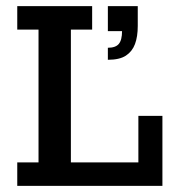

<svg xmlns="http://www.w3.org/2000/svg" viewBox="-20 -603 573 623"><path d="M36 0V-76H105V-507H36V-583H279V-507H210V-76H429V-227H507V0ZM330 -409V-448Q355 -448 365.5 -460.5Q376 -473 376 -502H330V-583H427V-519Q427 -484 418 -460Q409 -436 388.5 -422.5Q368 -409 330 -409Z"/></svg>

Font: Rokkitt SemiBold Medium
Style: Regular
Weight: 500
Version: Version 3.103